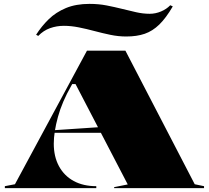

<svg xmlns="http://www.w3.org/2000/svg" viewBox="-20 -969 1076 989"><path d="M5 0V-10L57 -20L428 -708H626L983 -20L1031 -10V0H568V-5L638 -19L369 -536H352L347 -527Q300 -445 278.5 -367Q257 -289 257 -229Q257 -162 284 -112.5Q311 -63 360 -36.5Q409 -10 476 -10V0ZM208 -285V-295L507 -315V-285ZM630 -781Q590 -781 549 -789.5Q508 -798 467 -809Q426 -820 386 -828Q346 -836 309 -836Q272 -836 238 -824Q204 -812 177 -784L166 -790Q194 -834 231 -870Q268 -906 319.5 -927.5Q371 -949 441 -949Q488 -949 529 -941Q570 -933 608 -923.5Q646 -914 681.5 -906Q717 -898 751 -898Q781 -898 809.5 -910Q838 -922 857 -942L870 -936Q835 -876 800.5 -842.5Q766 -809 725.5 -795Q685 -781 630 -781Z"/></svg>

Font: Kalnia SemiExpanded
Style: Bold
Weight: 700
Width: 6
Designer: Frida Medrano
Foundry: Frida Medrano
Version: Version 1.105